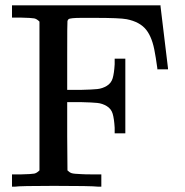

<svg xmlns="http://www.w3.org/2000/svg" viewBox="-20 -700 693 720"><path d="M128 -619Q118 -629 108.5 -631Q99 -633 58 -634H25V-680H582V-676L596 -560L610 -444V-440H570V-444Q563 -493 561 -501Q552 -558 528.5 -588Q505 -618 455 -628Q429 -633 334 -633H286Q243 -633 237 -628Q234 -625 233 -621Q232 -619 232 -490V-363H284Q326 -364 345 -366Q364 -368 380.5 -378Q397 -388 402.5 -406.5Q408 -425 410 -459V-480H450V-200H410V-221Q408 -255 402.5 -273.5Q397 -292 380.5 -302Q364 -312 345 -314Q326 -316 284 -317H232V-189L233 -61Q241 -53 249 -50.5Q257 -48 285 -47Q296 -46 333 -46H360V0H348Q322 -3 182 -3Q55 -3 36 0H25V-46H58Q99 -47 108.5 -49Q118 -51 128 -61Z"/></svg>

Font: MathJax_Main
Style: Regular
Weight: 400
Version: Version 1.1